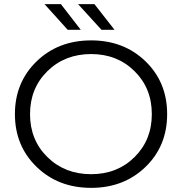

<svg xmlns="http://www.w3.org/2000/svg" viewBox="-20 -901 879 927"><path d="M307 -757 195 -881H274L370 -757ZM470 -757 357 -881H436L533 -757ZM420 6Q261 6 156.5 -95.5Q52 -197 52 -350Q52 -503 156.5 -604.5Q261 -706 420 -706Q578 -706 682.5 -605Q787 -504 787 -350Q787 -196 682.5 -95Q578 6 420 6ZM420 -60Q546 -60 629.5 -142.5Q713 -225 713 -350Q713 -475 629.5 -557.5Q546 -640 420 -640Q293 -640 209 -557.5Q125 -475 125 -350Q125 -225 209 -142.5Q293 -60 420 -60Z"/></svg>

Font: mBank
Style: Regular
Weight: 400
Designer: Julieta Ulanovsky
Foundry: Julieta Ulanovsky
Version: Version 7.200;PS 007.200;hotconv 1.0.88;makeotf.lib2.5.64775